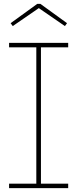

<svg xmlns="http://www.w3.org/2000/svg" viewBox="-20 -974 400 994"><path d="M27 -729V-752H333V-729H192V-23H333V0H27V-23H168V-729ZM189 -954 327 -854 316 -839 181 -932 46 -839 35 -854 173 -954Z"/></svg>

Font: Hepta Slab ExtraLight
Style: Regular
Weight: 200
Designer: Michael LaGattuta
Foundry: Michael LaGattuta
Version: Version 1.100